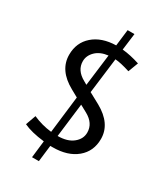

<svg xmlns="http://www.w3.org/2000/svg" viewBox="-218 -879 958 1096"><g transform="rotate(30 261.5 -330.5)"><path d="M468 -167Q468 -85 409.5 -36.5Q351 12 253 12H237L224 120H179L192 8Q105 -2 55 -26L79 -93Q137 -67 201 -60L230 -303L183 -329Q70 -391 70 -493Q70 -573 126 -622Q182 -671 276 -673L289 -781H334L320 -671Q373 -666 435 -646L410 -580Q347 -600 312 -602L283 -369L355 -330Q468 -267 468 -167ZM382 -159Q382 -220 318 -255L272 -280L245 -58Q309 -58 345.5 -87.5Q382 -117 382 -159ZM156 -500Q156 -440 220 -405L241 -393L267 -601Q215 -595 185.5 -566Q156 -537 156 -500Z"/></g></svg>

Font: Average Sans
Style: Regular
Weight: 400
Designer: Eduardo Rodriguez Tunni
Foundry: Eduardo Rodriguez Tunni
Version: Version 1.002